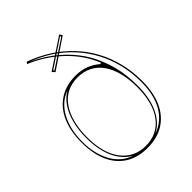

<svg xmlns="http://www.w3.org/2000/svg" viewBox="-214 -863 996 996"><g transform="rotate(-45 284.0 -365.0)"><path d="M283 15Q212 15 162 -16.5Q112 -48 86 -107Q60 -166 60 -246Q60 -330 86.5 -390Q113 -450 163.5 -482.5Q214 -515 283 -515Q323 -515 356.5 -502.5Q390 -490 417 -466L424 -469Q407 -512 380 -551.5Q353 -591 317 -625.5Q281 -660 238.5 -687.5Q196 -715 148 -735L156 -745Q222 -721 277.5 -685Q333 -649 376 -602.5Q419 -556 448.5 -501Q478 -446 493.5 -383Q509 -320 509 -251Q509 -168 482.5 -108.5Q456 -49 405.5 -17Q355 15 283 15ZM200 -10Q167 -29 143 -62Q119 -95 106.5 -142Q94 -189 94 -246Q94 -305 106.5 -353Q119 -401 142.5 -436Q166 -471 200 -490Q168 -479 143 -456.5Q118 -434 101 -402.5Q84 -371 75 -332Q66 -293 66 -246Q66 -200 75.5 -162Q85 -124 101.5 -94Q118 -64 143 -42.5Q168 -21 200 -10ZM283 1Q328 1 362 -16Q396 -33 420 -65.5Q444 -98 456 -143.5Q468 -189 468 -246Q468 -305 456 -352Q444 -399 420.5 -432.5Q397 -466 362.5 -483.5Q328 -501 283 -501Q240 -501 206 -483.5Q172 -466 148.5 -432.5Q125 -399 112.5 -352Q100 -305 100 -246Q100 -189 112 -144Q124 -99 148 -66.5Q172 -34 206 -16.5Q240 1 283 1ZM366 -10Q398 -21 423.5 -42.5Q449 -64 466.5 -94.5Q484 -125 493 -164.5Q502 -204 502 -251Q502 -317 487.5 -378Q473 -439 444.5 -493.5Q416 -548 375.5 -593.5Q335 -639 281.5 -675Q228 -711 163 -735Q225 -708 278 -667.5Q331 -627 371 -576Q411 -525 434 -467Q449 -431 458 -396Q467 -361 471 -324.5Q475 -288 475 -246Q475 -188 462 -141.5Q449 -95 425 -62Q401 -29 366 -10ZM223 -601 209 -616 375 -726 385 -710ZM225 -611 374 -710 371 -716 221 -616Z"/></g></svg>

Font: Kalnia Glaze Thin ExtraLight
Style: Regular
Weight: 250
Version: Version 1.110